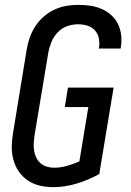

<svg xmlns="http://www.w3.org/2000/svg" viewBox="-20 -763 540 791"><path d="M199 8Q170 8 143 1.5Q116 -5 94 -20Q72 -35 57 -57Q42 -79 35 -105.5Q28 -132 28.5 -160Q29 -188 34 -217L90 -559Q94 -584 102.5 -608Q111 -632 125 -654Q139 -676 159.5 -694Q180 -712 203.5 -723Q227 -734 252 -738.5Q277 -743 302 -743Q327 -743 351.5 -739.5Q376 -736 398 -726.5Q420 -717 437.5 -701.5Q455 -686 465.5 -665Q476 -644 479 -619.5Q482 -595 478 -570Q478 -568 477.5 -566.5Q477 -565 477 -563H387Q387 -564 387.5 -565Q388 -566 388 -567Q391 -587 387 -606Q383 -625 370.5 -638.5Q358 -652 339.5 -657.5Q321 -663 302 -663Q279 -663 256.5 -655Q234 -647 217.5 -629.5Q201 -612 192 -590Q183 -568 179 -546L122 -204Q120 -188 119 -172.5Q118 -157 120.5 -142Q123 -127 129.5 -113.5Q136 -100 147 -90.5Q158 -81 172.5 -76.5Q187 -72 203 -72Q229 -72 255.5 -79.5Q282 -87 307 -98L344 -322H247L260 -402H448L389 -46Q344 -21 295.5 -6.5Q247 8 199 8Z"/></svg>

Font: Iosevka SS04 Medium
Style: Italic
Weight: 500
Italic angle: -9°
Monospace: yes
Designer: Belleve Invis
Foundry: Belleve Invis
Version: Version 19.0.0; ttfautohint (v1.8.4)